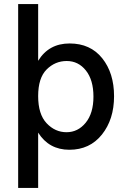

<svg xmlns="http://www.w3.org/2000/svg" viewBox="-20 -727 620 941"><path d="M307 -428Q250 -428 208.5 -386.5Q167 -345 167 -256Q167 -167 208.5 -123Q250 -79 306 -79Q362 -79 400 -125.5Q438 -172 438 -253.5Q438 -335 401 -381.5Q364 -428 307 -428ZM167 194H69V-707H167V-429Q219 -514 321 -514Q423 -514 481 -441.5Q539 -369 539 -255.5Q539 -142 479.5 -67.5Q420 7 320 7Q220 7 167 -77Z"/></svg>

Font: Hind Mysuru Medium
Style: Regular
Weight: 500
Designer: Manushi Parikh, Hitesh Malaviya
Foundry: Indian Type Foundry
Version: Version 0.703;PS 1.0;hotconv 1.0.86;makeotf.lib2.5.63406